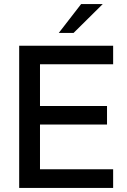

<svg xmlns="http://www.w3.org/2000/svg" viewBox="-20 -921 620 941"><path d="M534.5 0H74V-697H534.5V-606H176V-401.5H504.5V-310.5H176V-91.5H534.5ZM340.5 -759.5H268L377.5 -901H483.5Z"/></svg>

Font: Acari Sans Neue SemiBold
Style: Regular
Weight: 600
Designer: Alfredo Marco Pradil (font), Cristiano Sobral (main changes)
Foundry: Hanken Design Co. (font), Cristiano Sobral (main changes)
Version: Version 2.459;March 19, 2022;FontCreator 14.0.0.2808 64-bit;